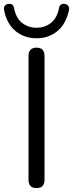

<svg xmlns="http://www.w3.org/2000/svg" viewBox="-59 -956 374 983"><path d="M-38 -904Q-41 -918 -34 -926.5Q-27 -935 -16 -936Q9 -939 13 -914Q23 -863 54.5 -838.5Q86 -814 128 -814Q170 -814 201.5 -838.5Q233 -863 243 -914Q247 -939 272 -936Q283 -935 290 -926.5Q297 -918 294 -904Q279 -833 234.5 -796.5Q190 -760 128 -760Q66 -760 21 -796.5Q-24 -833 -38 -904ZM87 -36V-669Q87 -712 128 -712Q169 -712 169 -669V-36Q169 7 128 7Q87 7 87 -36Z"/></svg>

Font: Nunito
Style: Regular
Weight: 400
Designer: Vernon Adams
Foundry: Vernon Adams
Version: Version 3.602